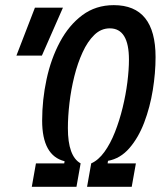

<svg xmlns="http://www.w3.org/2000/svg" viewBox="-20 -723 626 743"><path d="M103 0 119.1 -90.8H228.5L230 -99.1Q143.1 -120.6 143.1 -256.3Q143.1 -336.9 160.2 -416.3Q177.2 -495.6 211.9 -560.5Q246.6 -625.5 298.6 -664.3Q350.6 -703.1 420.4 -703.1Q582 -703.1 582 -502Q582 -440.9 571.3 -374.5Q560.5 -308.1 538.1 -249Q515.6 -189.9 480.7 -149.7Q445.8 -109.4 397.9 -100.6L396.5 -90.8H505.9L489.7 0H316.9L333 -90.8Q360.8 -103 384 -135Q407.2 -167 424.8 -211.7Q442.4 -256.3 454.6 -306.4Q466.8 -356.4 472.9 -404.8Q479 -453.1 479 -492.2Q479 -613.3 404.8 -613.3Q371.1 -613.3 345 -587.9Q318.8 -562.5 299.6 -520.5Q280.3 -478.5 267.6 -427.5Q254.9 -376.5 248.8 -324.2Q242.7 -272 242.7 -227.1Q242.7 -118.2 292 -90.8L275.9 0ZM43.5 -507.8 115.2 -693.4H223.6L142.1 -507.8Z"/></svg>

Font: Cascadia Mono PL
Style: Italic
Weight: 400
Italic angle: -10°
Monospace: yes
Designer: Aaron Bell
Foundry: Saja Typeworks
Version: Version 2404.023; ttfautohint (v1.8.4)